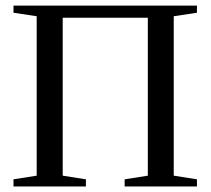

<svg xmlns="http://www.w3.org/2000/svg" viewBox="-20 -675 762 695"><path d="M28.8 0V-25.9L112.8 -39.1V-616.2L28.8 -628.9V-654.8H692.9V-628.9L608.9 -616.2V-39.1L692.9 -25.9V0H431.2V-25.9L515.1 -39.1V-610.8H207V-39.1L291 -25.9V0Z"/></svg>

Font: Liberation Serif
Style: Regular
Weight: 400
Designer: Steve Matteson
Foundry: Ascender Corporation
Version: Version 2.1.5